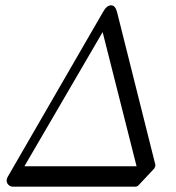

<svg xmlns="http://www.w3.org/2000/svg" viewBox="-20 -704 662 724"><path d="M5 -23Q5 -30 9 -37L368 -658Q382 -684 399 -684Q407 -684 413 -677Q419 -670 423 -652L565 -86Q566 -84 566 -81Q566 -77 562 -69L502 -5Q497 0 490 0H30Q19 0 12 -7Q5 -14 5 -23ZM495 -77 367 -583 72 -77Z"/></svg>

Font: Charm
Style: Regular
Weight: 400
Designer: Katatrad Aksorn Co.,Ltd.
Foundry: Cadson Demak Co.,Ltd.
Version: Version 1.001